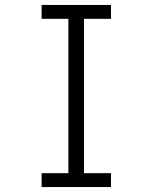

<svg xmlns="http://www.w3.org/2000/svg" viewBox="-20 -755 615 775"><path d="M148 0V-56H256V-679H148V-735H428V-679H319V-56H428V0Z"/></svg>

Font: Jozsika Light
Style: Regular
Weight: 300
Monospace: yes
Designer: Belleve Invis
Foundry: Belleve Invis
Version: 2.1.0